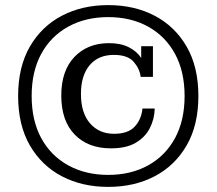

<svg xmlns="http://www.w3.org/2000/svg" viewBox="-20 -717 848 752"><path d="M404 15Q302 15 222.5 -26.5Q143 -68 97 -147.5Q51 -227 51 -341Q51 -455 97 -534.5Q143 -614 222.5 -655.5Q302 -697 404 -697Q506 -697 585.5 -655.5Q665 -614 711 -534.5Q757 -455 757 -341Q757 -227 711 -147.5Q665 -68 585.5 -26.5Q506 15 404 15ZM404 -32Q493 -32 560.5 -69.5Q628 -107 665.5 -176Q703 -245 703 -341Q703 -437 665.5 -506Q628 -575 560.5 -612.5Q493 -650 404 -650Q315 -650 247 -612.5Q179 -575 141.5 -506Q104 -437 104 -341Q104 -245 141.5 -176Q179 -107 247 -69.5Q315 -32 404 -32ZM414 -136Q325 -136 272.5 -190Q220 -244 220 -343Q220 -440 271.5 -494Q323 -548 407 -548Q453 -548 484.5 -532Q516 -516 533 -490V-536H579V-416H531Q527 -448 503.5 -475Q480 -502 426 -502Q365 -502 331 -461.5Q297 -421 297 -349Q297 -275 332.5 -234Q368 -193 427 -193Q482 -193 508 -221.5Q534 -250 538 -292H586Q585 -251 567 -215.5Q549 -180 512 -158Q475 -136 414 -136Z"/></svg>

Font: Montagu Slab 16pt
Style: Regular
Weight: 400
Designer: Florian Karsten
Foundry: Florian Karsten
Version: Version 1.000; ttfautohint (v1.8.3)